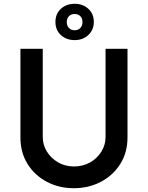

<svg xmlns="http://www.w3.org/2000/svg" viewBox="-20 -987 782 1015"><path d="M206 -263Q206 -221 228 -185.5Q250 -150 287.5 -128.5Q325 -107 370 -107Q419 -107 456.5 -128.5Q494 -150 516 -185.5Q538 -221 538 -263V-729H654V-260Q654 -181 616 -120.5Q578 -60 513.5 -26Q449 8 370 8Q292 8 227.5 -26Q163 -60 125.5 -120.5Q88 -181 88 -260V-729H206ZM273 -871Q273 -914 302 -940.5Q331 -967 375 -967Q418 -967 447 -940.5Q476 -914 476 -871Q476 -829 447 -802Q418 -775 375 -775Q331 -775 302 -801.5Q273 -828 273 -871ZM333 -870Q333 -851 344.5 -839Q356 -827 375 -827Q393 -827 404.5 -839Q416 -851 416 -870Q416 -890 404.5 -901.5Q393 -913 375 -913Q356 -913 344.5 -901.5Q333 -890 333 -870Z"/></svg>

Font: Reem Kufi Fun Medium
Style: Regular
Weight: 500
Designer: Khaled Hosny
Version: Version 1.005